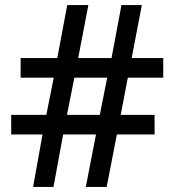

<svg xmlns="http://www.w3.org/2000/svg" viewBox="-20 -734 686 754"><path d="M482 -429 454 -283H587V-206H439L399 0H317L357 -206H228L190 0H110L147 -206H24V-283H162L191 -429H61V-506H205L244 -714H327L287 -506H418L457 -714H537L497 -506H621V-429ZM243 -283H372L401 -429H272Z"/></svg>

Font: Noto Sans Vithkuqi Medium
Style: Regular
Weight: 500
Version: Version 1.001